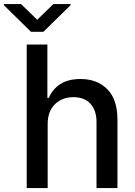

<svg xmlns="http://www.w3.org/2000/svg" viewBox="-64 -953 686 973"><path d="M177.6 -323.9V0H71.4V-727.3H176.1V-456.7H182.9Q202.1 -501.1 241.5 -526.8Q280.9 -552.6 344.5 -552.6Q428.6 -552.6 479.9 -500.7Q531.2 -448.9 531.2 -346.9V0H425.1V-334.2Q425.1 -394.2 394.2 -427.4Q363.3 -460.6 308.2 -460.6Q251.4 -460.6 214.5 -424.9Q177.6 -389.2 177.6 -323.9ZM42.3 -932.5 124.6 -853 206.7 -932.5H293.7V-926.8L155.9 -791.9H93L-44.4 -926.8V-932.5Z"/></svg>

Font: Inter UI Medium
Style: Regular
Weight: 500
Designer: Rasmus Andersson
Foundry: rsms
Version: 3.2;8d6f07862